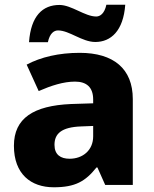

<svg xmlns="http://www.w3.org/2000/svg" viewBox="-20 -784 653 814"><path d="M103 -605H183C191 -643 209 -655 226 -655C274 -655 328 -606 384 -606C450 -606 503 -653 511 -764H431C423 -726 404 -714 388 -714C340 -714 283 -763 232 -763C161 -763 111 -717 103 -605ZM318 -560C230 -560 153 -542 93 -510L144 -398C197 -421 249 -438 298 -438C346 -438 375 -415 375 -362V-346L281 -343C122 -336 39 -283 39 -166C39 -46 111 10 208 10C299 10 342 -15 389 -74H393L426 0H543V-364C543 -493 461 -560 318 -560ZM324 -248 375 -250V-206C375 -147 331 -111 275 -111C237 -111 211 -128 211 -170C211 -217 240 -245 324 -248Z"/></svg>

Font: Noto Sans Bengali UI ExtraBold
Style: Regular
Weight: 800
Designer: Jelle Bosma - Monotype Design Team
Foundry: Monotype Imaging Inc.
Version: Version 2.003